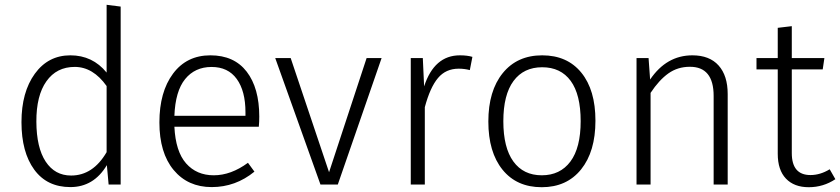

<svg xmlns="http://www.w3.org/2000/svg" viewBox="-20 -763 3475 794"><path d="M273.9 -37.1Q364.7 -37.1 420.9 -133.8V-407.2Q364.7 -486.3 289.1 -486.3Q213.9 -486.3 171.9 -426.8Q129.9 -367.7 130.4 -259.8Q130.9 -152.3 168.9 -94.7Q207 -37.1 273.9 -37.1ZM479 0H429.2L421.9 -80.1Q367.7 10.7 271 10.7Q174.3 10.7 121.6 -61.5Q68.8 -133.8 68.8 -257.8Q68.8 -381.8 124 -458Q179.2 -534.2 271 -534.2Q362.8 -534.2 420.9 -462.9V-743.2L479 -735.8Z M995.1 -284.2V-298.8Q995.1 -386.7 959 -436.5Q922.9 -486.3 854.5 -486.1Q786.1 -485.8 745.6 -436Q705.1 -386.2 701.2 -284.2ZM1052.2 -280.8Q1052.2 -258.8 1050.3 -238.8H701.2Q706.1 -136.7 749.5 -87.4Q793 -38.1 864 -38.1Q935.1 -38.1 1005.4 -89.8L1032.2 -53.2Q954.1 10.7 855.5 10.7Q756.8 10.7 698 -60.1Q639.2 -130.9 639.2 -256.8Q639.2 -382.8 695.6 -458.5Q752 -534.2 850.1 -534.2Q948.2 -534.2 1000.2 -466.6Q1052.2 -398.9 1052.2 -280.8Z M1377 0H1305.2L1118.2 -522.9H1182.1L1340.8 -50.8L1496.1 -522.9H1558.1Z M1881.8 -534.2Q1912.6 -534.2 1933.6 -527.8L1922.9 -473.1Q1900.9 -479 1877 -479Q1823.7 -479 1791.3 -440.4Q1758.8 -401.9 1736.8 -319.8V0H1678.7V-522.9H1728.5L1733.9 -405.8Q1775.9 -534.2 1881.8 -534.2Z M2340.1 -428.5Q2298.8 -484.9 2222.2 -484.9Q2145.5 -484.9 2103.5 -428Q2061.5 -371.1 2061.5 -261.7Q2061.5 -152.3 2103 -95.2Q2144.5 -38.1 2220.5 -38.1Q2296.4 -38.1 2338.9 -95Q2381.3 -151.9 2381.3 -262Q2381.3 -372.1 2340.1 -428.5ZM2059.1 -460.7Q2118.7 -534.2 2222.2 -534.2Q2325.7 -534.2 2384 -462.6Q2442.4 -391.1 2442.4 -263.7Q2442.4 -136.2 2383.1 -62.5Q2323.7 11.2 2220.2 11.2Q2116.7 11.2 2058.1 -61.3Q1999.5 -133.8 1999.5 -260.5Q1999.5 -387.2 2059.1 -460.7Z M2843.3 -534.2Q2914.1 -534.2 2951.7 -492.2Q2989.3 -450.2 2989.3 -374V0H2931.2V-366.2Q2931.2 -487.3 2832.5 -486.8Q2782.7 -486.8 2744.1 -459.5Q2705.6 -432.1 2670.4 -378.9V0H2612.3V-522.9H2662.1L2668.5 -434.1Q2736.3 -534.2 2843.3 -534.2Z M3196.3 -127V-476.1H3108.4V-522.9H3196.3V-647.9L3254.4 -654.8V-522.9H3389.2L3382.3 -476.1H3254.4V-129.9Q3254.4 -39.1 3331.5 -39.1Q3372.1 -39.1 3411.1 -63L3434.6 -22Q3384.8 11.2 3324.5 11.2Q3264.2 11.2 3230.2 -24.4Q3196.3 -60.1 3196.3 -127Z"/></svg>

Font: FiraSans-Light
Style: Regular
Weight: 300
Designer: Carrois Corporate & Edenspiekermann AG
Foundry: Carrois Corporate GbR & Edenspiekermann AG
Version: Version 3.106;PS 003.106;hotconv 1.0.70;makeotf.lib2.5.58329